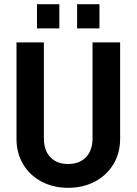

<svg xmlns="http://www.w3.org/2000/svg" viewBox="-20 -893 654 919"><path d="M59 -228V-690H190V-232Q190 -173 221 -140.5Q252 -108 306 -108Q360 -108 391.5 -140.5Q423 -173 423 -232V-690H555V-228Q555 -160 522.5 -106.5Q490 -53 433.5 -23.5Q377 6 306 6Q236 6 179.5 -23.5Q123 -53 91 -106.5Q59 -160 59 -228ZM157 -873H264V-757H157ZM349 -873H456V-757H349Z"/></svg>

Font: D-DIN
Style: DIN-Bold
Weight: 700
Designer: Charles Nix
Foundry: Datto Inc.
Version: Version 1.00